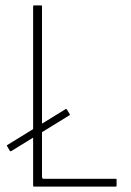

<svg xmlns="http://www.w3.org/2000/svg" viewBox="-20 -693 488 713"><path d="M106 0Q103 0 103 -4V-669Q103 -673 106 -673H132Q134 -673 135 -672Q136 -671 136 -669V-38Q136 -34 137 -31.5Q138 -29 143 -29H409Q411 -29 412 -28.5Q413 -28 413 -26V-4Q413 -2 412 -1Q411 0 409 0ZM22 -132Q20 -131 18.5 -131.5Q17 -132 17 -132L6 -151Q4 -153 8 -155L224 -288Q226 -289 228 -287L239 -269Q241 -267 238 -265Z"/></svg>

Font: Glory Thin Thin
Style: Regular
Weight: 250
Version: Version 1.011